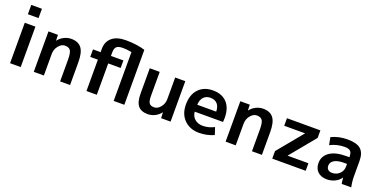

<svg xmlns="http://www.w3.org/2000/svg" viewBox="-18 -1530 4584 2321"><g transform="rotate(20 2273.5 -370.0)"><path d="M99 -630V-750H236V-630ZM99 0V-520H236V0Z M404 -520H526L528 -447H530Q560 -486 604.5 -508Q649 -530 696 -530Q786 -530 828.5 -474.5Q871 -419 871 -293V0H743V-280Q743 -366 723 -396.5Q703 -427 651 -427Q607 -427 570.5 -382Q534 -337 534 -277V0H404Z M1432 -628Q1372 -640 1321 -640Q1261 -640 1238 -618.5Q1215 -597 1215 -543V-500H1375V-403H1215V0H1082V-403H984V-500H1082V-543Q1082 -635 1144 -687.5Q1206 -740 1321 -740Q1462 -740 1569 -707V0H1432Z M1835 -520V-210Q1835 -143 1853.5 -118.5Q1872 -94 1917 -94Q1961 -94 1997.5 -138.5Q2034 -183 2034 -243V-520H2164V0H2042L2039 -73H2037Q2007 -34 1963 -12Q1919 10 1872 10Q1787 10 1747 -38.5Q1707 -87 1707 -197V-520Z M2397 -302H2641Q2640 -367 2608.5 -401.5Q2577 -436 2520 -436Q2465 -436 2432.5 -401Q2400 -366 2397 -302ZM2397 -213Q2402 -154 2442.5 -119.5Q2483 -85 2545 -85Q2619 -85 2692 -122L2722 -30Q2632 10 2532 10Q2414 10 2340.5 -63Q2267 -136 2267 -260Q2267 -386 2335 -458Q2403 -530 2519 -530Q2635 -530 2699.5 -461Q2764 -392 2764 -263Q2764 -238 2761 -213Z M2872 -520H2994L2996 -447H2998Q3028 -486 3072.5 -508Q3117 -530 3164 -530Q3254 -530 3296.5 -474.5Q3339 -419 3339 -293V0H3211V-280Q3211 -366 3191 -396.5Q3171 -427 3119 -427Q3075 -427 3038.5 -382Q3002 -337 3002 -277V0H2872Z M3635 -97H3902V0H3472V-97L3739 -421V-423H3472V-520H3902V-423L3635 -99Z M4250 -530Q4369 -530 4421 -483.5Q4473 -437 4473 -333V-140Q4473 -69 4488 0H4365Q4359 -33 4356 -77H4354Q4326 -36 4278.5 -13Q4231 10 4175 10Q4102 10 4058.5 -30.5Q4015 -71 4015 -143Q4015 -230 4088.5 -282.5Q4162 -335 4300 -335H4343V-338Q4343 -391 4322 -412Q4301 -433 4247 -433Q4149 -433 4062 -388L4043 -485Q4138 -530 4250 -530ZM4137 -153Q4137 -121 4156 -103Q4175 -85 4208 -85Q4265 -85 4304 -122Q4343 -159 4343 -215V-249H4300Q4221 -249 4179 -222.5Q4137 -196 4137 -153Z"/></g></svg>

Font: Mplus 1p Bold
Style: Bold
Weight: 700
Version: Version 1.061